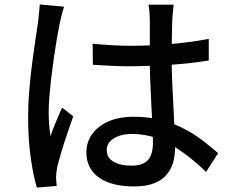

<svg xmlns="http://www.w3.org/2000/svg" viewBox="-20 -797 1040 860"><path d="M395 -601Q438 -597 480.5 -594.5Q523 -592 568 -592Q658 -592 748 -600Q838 -608 915 -623V-526Q835 -513 745.5 -507Q656 -501 567 -500Q523 -500 481.5 -502Q440 -504 396 -507ZM758 -776Q756 -761 754.5 -745Q753 -729 752 -714Q751 -697 750.5 -669Q750 -641 749.5 -608.5Q749 -576 749 -544Q749 -481 751.5 -423Q754 -365 757 -313Q760 -261 762 -215.5Q764 -170 764 -133Q764 -99 755 -68Q746 -37 725 -13Q704 11 668.5 24.5Q633 38 581 38Q479 38 423 -2Q367 -42 367 -114Q367 -160 392.5 -196Q418 -232 465.5 -253Q513 -274 580 -274Q647 -274 702 -259.5Q757 -245 804 -220.5Q851 -196 888.5 -167Q926 -138 957 -111L903 -27Q849 -79 795.5 -117Q742 -155 687 -176Q632 -197 572 -197Q521 -197 489.5 -177Q458 -157 458 -125Q458 -90 489 -72.5Q520 -55 568 -55Q605 -55 626 -67Q647 -79 656 -102Q665 -125 665 -156Q665 -182 663 -226.5Q661 -271 658 -324.5Q655 -378 653 -434.5Q651 -491 651 -543Q651 -597 651 -642.5Q651 -688 651 -712Q651 -725 649.5 -743.5Q648 -762 645 -776ZM267 -767Q264 -759 260 -744Q256 -729 252.5 -714Q249 -699 247 -690Q242 -666 235.5 -628.5Q229 -591 222.5 -546.5Q216 -502 210.5 -456Q205 -410 201.5 -368Q198 -326 198 -294Q198 -268 200 -241.5Q202 -215 206 -187Q213 -208 222 -230.5Q231 -253 240.5 -275Q250 -297 258 -315L308 -276Q295 -238 280 -194.5Q265 -151 253.5 -112Q242 -73 236 -47Q234 -37 232.5 -23.5Q231 -10 231 -1Q232 6 232.5 16.5Q233 27 234 36L145 43Q129 -10 117.5 -91.5Q106 -173 106 -275Q106 -331 111 -391.5Q116 -452 123.5 -510Q131 -568 138 -616Q145 -664 150 -694Q152 -713 154.5 -735Q157 -757 158 -777Z"/></svg>

Font: Noto Sans SC Medium
Style: Regular
Weight: 500
Designer: Ryoko NISHIZUKA  (kana, bopomofo & ideographs); Paul D. Hunt (Latin, Greek & Cyrillic); Sandoll Communications , Soo-you
Foundry: Adobe
Version: Version 2.004-H2;hotconv 1.0.118;makeotfexe 2.5.65603